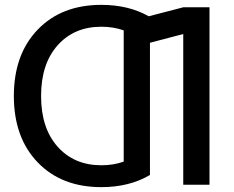

<svg xmlns="http://www.w3.org/2000/svg" viewBox="-20 -760 964 790"><path d="M734 -730H842V0H734V-620L597 -584V-40Q512 10 397 10Q233 10 135 -92Q37 -194 37 -365Q37 -536 135 -638Q233 -740 397 -740Q509 -740 592 -693ZM397 -80Q447 -80 489 -95V-635Q447 -650 397 -650Q285 -650 217 -573.5Q149 -497 149 -365Q149 -233 217 -156.5Q285 -80 397 -80Z"/></svg>

Font: Mplus 1p Medium
Style: Regular
Weight: 500
Version: Version 1.061